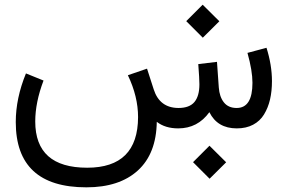

<svg xmlns="http://www.w3.org/2000/svg" viewBox="-20 -553 1239 827"><path d="M811.5 145.5 882.3 74.7 954.1 146 882.8 216.8ZM782.2 -461.9 853 -532.7 924.8 -461.4 853.5 -390.6ZM747.6 0Q691.4 0 655.3 -28.3Q653.3 108.9 573.7 181.4Q494.1 253.9 352.1 253.9Q47.9 253.9 47.9 -27.3Q47.9 -129.9 91.8 -236.8L167.5 -206.1Q131.8 -111.8 131.8 -29.8Q131.8 169.4 355.5 169.4Q574.2 169.4 574.7 -48.8Q574.7 -137.2 530.8 -229L613.3 -257.3L642.1 -168Q667.5 -88.4 748.5 -87.9Q795.9 -87.9 817.4 -113.5Q838.9 -139.2 838.9 -189.9Q838.9 -213.4 834 -276.9L914.6 -286.6L922.4 -176.3Q925.3 -136.2 944.3 -112.1Q963.4 -87.9 999.5 -87.9Q1067.4 -87.9 1067.4 -196.3Q1067.4 -248.5 1045.9 -325.2L1127.9 -347.2Q1151.4 -272.5 1151.4 -203.6Q1151.4 -160.2 1143.1 -124.5Q1134.8 -88.9 1117.4 -60.3Q1100.1 -31.7 1070.3 -15.9Q1040.5 0 1000 0Q916.5 0 881.8 -69.8Q831.5 0 747.6 0Z"/></svg>

Font: Vazir FD
Style: FD
Weight: 400
Foundry: Based on Dejavu fonts, by Saber Rastikerdar
Version: Version 26.0.0